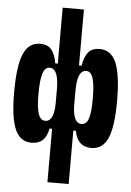

<svg xmlns="http://www.w3.org/2000/svg" viewBox="-62 -777 710 1038"><g transform="rotate(5 293.0 -258.5)"><path d="M455.6 9.8Q417 9.8 394.5 -11.7Q372.1 -33.2 364.3 -75.2H315.4L343.3 -222.7V-214.8Q343.3 -168 355.1 -141.4Q367 -114.7 391.5 -114.7Q417.5 -114.7 429 -147.6Q440.4 -180.5 440.4 -253.9Q440.4 -332.3 429 -367.6Q417.5 -402.8 392.6 -402.8Q343.3 -402.8 343.3 -291L320.3 -428.7H364.3Q372.6 -478 393.1 -502.7Q413.6 -527.3 454.6 -527.3Q516.5 -527.3 544.4 -462.6Q572.3 -397.9 572.3 -253.9Q572.3 -115.2 544.4 -52.7Q516.6 9.8 455.6 9.8ZM130.4 9.8Q69.3 9.8 41.5 -52.7Q13.7 -115.2 13.7 -253.9Q13.7 -397.9 41.6 -462.6Q69.4 -527.3 131.3 -527.3Q172.4 -527.3 192.9 -502.7Q213.4 -478 221.7 -428.7H265.6L242.7 -291Q242.7 -402.8 193.7 -402.8Q168.5 -402.8 157 -367.6Q145.5 -332.3 145.5 -253.9Q145.5 -180.5 157.2 -147.6Q168.8 -114.7 194.8 -114.7Q219.2 -114.7 231 -141.4Q242.7 -168 242.7 -214.8V-222.7L270.5 -75.2H221.7Q213.9 -33.2 191.7 -11.7Q169.4 9.8 130.4 9.8ZM235.4 214.8V-96.2L242.7 -124V-394L235.4 -410.2V-732.4H350.6V-410.2L343.3 -394V-124L350.6 -96.2V214.8Z"/></g></svg>

Font: Cascadia Mono
Style: Regular
Weight: 400
Monospace: yes
Designer: Aaron Bell
Foundry: Saja Typeworks
Version: Version 2404.023